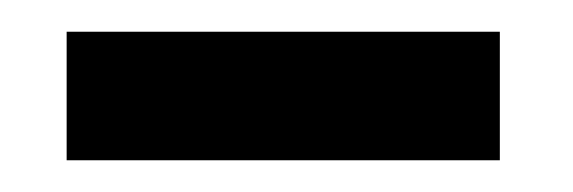

<svg xmlns="http://www.w3.org/2000/svg" viewBox="-20 -20 361 121"><path d="M22 81V0H295V81Z"/></svg>

Font: New Amsterdam
Style: Regular
Weight: 400
Designer: Vladimir Nikolic
Foundry: Vladimir Nikolic
Version: Version 1.000; ttfautohint (v1.8.4.7-5d5b)